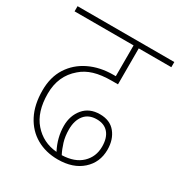

<svg xmlns="http://www.w3.org/2000/svg" viewBox="-150 -729 787 837"><g transform="rotate(30 243.5 -311.0)"><path d="M259 0Q198 0 151 -27Q104 -54 77.5 -105Q51 -156 51 -228Q51 -295 81.5 -342.5Q112 -390 165 -415.5Q218 -441 285 -441H297V-596H0V-622H487V-596H323V-415H293Q240 -415 203.5 -404Q167 -393 141 -370Q78 -317 78 -227Q78 -135 123 -83.5Q168 -32 238 -26Q209 -82 209 -141Q209 -192 238.5 -227.5Q268 -263 321 -263Q372 -263 399 -229.5Q426 -196 426 -145Q426 -81 380.5 -40.5Q335 0 259 0ZM236 -138Q236 -104 244.5 -76Q253 -48 265 -25Q329 -27 364 -60.5Q399 -94 399 -145Q399 -189 378.5 -213Q358 -237 320 -237Q279 -237 257.5 -210Q236 -183 236 -138Z"/></g></svg>

Font: Noto Sans SemiCondensed Thin
Style: Regular
Weight: 100
Width: 4
Designer: Monotype Design Team
Foundry: Monotype Imaging Inc.
Version: Version 2.013; ttfautohint (v1.8.4.7-5d5b)